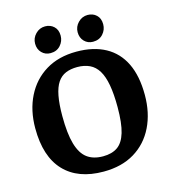

<svg xmlns="http://www.w3.org/2000/svg" viewBox="-124 -948 956 1068"><g transform="rotate(-15 353.5 -414.5)"><path d="M341 18Q194 18 114.5 -66Q35 -150 35 -313Q35 -416 75 -496Q115 -576 189 -621Q263 -666 366 -666Q464 -666 532.5 -628.5Q601 -591 636.5 -517.5Q672 -444 672 -335Q672 -232 633 -152Q594 -72 520 -27Q446 18 341 18ZM360 -65Q411 -65 443.5 -87.5Q476 -110 492 -163Q508 -216 508 -309Q508 -384 498.5 -436.5Q489 -489 469.5 -521Q450 -553 419.5 -567.5Q389 -582 348 -582Q310 -582 281.5 -570Q253 -558 234.5 -530.5Q216 -503 207 -456Q198 -409 198 -340Q198 -239 215.5 -178.5Q233 -118 268.5 -91.5Q304 -65 360 -65ZM226 -695Q196 -695 176 -715.5Q156 -736 156 -768Q156 -800 179 -823.5Q202 -847 234 -847Q264 -847 284.5 -828Q305 -809 305 -775Q305 -743 283.5 -719Q262 -695 226 -695ZM471 -695Q441 -695 421 -715.5Q401 -736 401 -768Q401 -800 424 -823.5Q447 -847 479 -847Q509 -847 529.5 -828Q550 -809 550 -775Q550 -743 528.5 -719Q507 -695 471 -695Z"/></g></svg>

Font: Faustina VF Beta
Style: Regular
Weight: 400
Designer: Alfonso Garcia
Foundry: Omnibus-Type
Version: Version 1.006